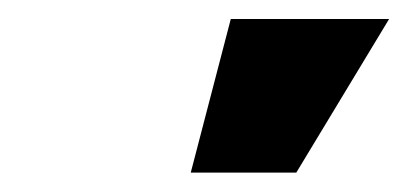

<svg xmlns="http://www.w3.org/2000/svg" viewBox="-20 -780 434 199"><path d="M177.7 -601.1 219.2 -760.3H383.3L287.1 -601.1Z"/></svg>

Font: Inter 20pt Black
Style: Italic
Weight: 900
Italic angle: -9.3988°
Version: Version 4.001;git-66647c0bb